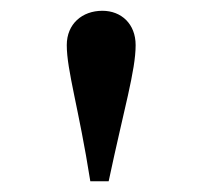

<svg xmlns="http://www.w3.org/2000/svg" viewBox="-20 -795 372 358"><path d="M148.4 -457H182.6C211.4 -592.8 232.9 -663.6 232.9 -710.9C232.9 -750.5 206.1 -774.9 170.9 -774.9C133.3 -774.9 104.5 -750.5 104.5 -710.9C104.5 -663.6 127 -592.8 148.4 -457Z"/></svg>

Font: Stoke
Style: Regular
Weight: 400
Designer: Nicole Fally
Foundry: Nicole Fally
Version: Version 1.002